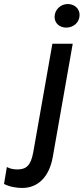

<svg xmlns="http://www.w3.org/2000/svg" viewBox="-150 -737 415 953"><path d="M-40 196C37 196 94 143 112 42L211 -520H110L15 19C3 85 -20 104 -64 104C-84 104 -101 100 -116 92L-130 176C-104 190 -68 196 -40 196ZM179 -600C214 -600 245 -625 245 -663C245 -693 221 -717 186 -717C152 -717 121 -690 121 -653C121 -622 145 -600 179 -600Z"/></svg>

Font: Fixel Text 20240404 Medium
Style: Italic
Weight: 500
Width: 4
Italic angle: -10°
Designer: AlfaBravo + MacPaw
Foundry: Kyrylo Tkachov, Marchela Mozhyna, Serhii Makarenko, Maria Weinstein, Zakhar Kryvoshyya
Version: Version 1.211;Glyphs 3.2 (3225)